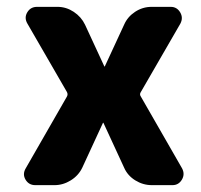

<svg xmlns="http://www.w3.org/2000/svg" viewBox="-20 -540 587 560"><path d="M83 0Q64 0 54.5 -16Q45 -32 55 -49L175 -258Q179 -265 175 -272L60 -471Q50 -488 59.5 -504Q69 -520 88 -520H148Q173 -520 195 -505.5Q217 -491 228 -468L284 -347Q284 -346 285 -346Q286 -346 286 -347L342 -468Q352 -491 374 -505.5Q396 -520 422 -520H478Q496 -520 505.5 -504Q515 -488 506 -471L391 -272Q386 -265 391 -258L511 -49Q520 -32 510.5 -16Q501 0 483 0H423Q397 0 374.5 -14Q352 -28 342 -51L282 -181Q282 -182 281 -182Q280 -182 280 -181L220 -51Q209 -28 186.5 -14Q164 0 139 0Z"/></svg>

Font: Rounded Mplus 1c ExtraBold
Style: Regular
Weight: 800
Version: Version 1.059.20150529